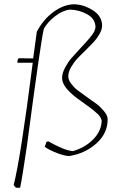

<svg xmlns="http://www.w3.org/2000/svg" viewBox="-20 -722 570 897"><path d="M55 155Q48 150 44 142Q76 18 133 -429H61Q61 -442 67 -450L135 -449L152 -574Q183 -632 229.5 -666Q276 -700 323 -702Q369 -702 413 -674.5Q457 -647 457 -602Q457 -584 444.5 -562.5Q432 -541 419 -527Q406 -513 380 -487Q352 -460 339 -446Q326 -432 312.5 -409Q299 -386 299 -365Q299 -349 312.5 -331Q326 -313 341.5 -301Q357 -289 384 -270Q416 -248 432.5 -235.5Q449 -223 466 -202.5Q483 -182 483 -165Q483 -99 430.5 -52Q378 -5 304 7Q283 7 247.5 -6.5Q212 -20 189 -36L197 -59L205 -62Q283 -18 321 -16Q377 -32 415.5 -71Q454 -110 455 -159Q454 -163 452 -168Q450 -173 446.5 -178Q443 -183 439 -187Q435 -191 428.5 -196.5Q422 -202 417 -206.5Q412 -211 403.5 -217Q395 -223 390 -227Q385 -231 375.5 -237.5Q366 -244 361 -248Q270 -310 270 -357Q270 -380 284 -406Q298 -432 312.5 -449Q327 -466 356 -497Q410 -554 420 -574Q426 -587 426 -598Q424 -635 387 -655.5Q350 -676 307 -677Q274 -674 238.5 -647Q203 -620 185 -588Q171 -534 106 -42Q84 109 74 155Z"/></svg>

Font: Albura ExtraLight
Style: Italic
Weight: 156
Italic angle: -7°
Designer: Mercedes Jáuregui
Foundry: Omnibus-Type Team
Version: Version 1.000